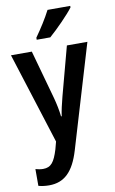

<svg xmlns="http://www.w3.org/2000/svg" viewBox="-107 -821 669 1116"><g transform="rotate(-10 227.5 -263.0)"><path d="M391 -757V-766H257C234 -721 200 -667 165 -618V-606H245C290 -645 362 -718 391 -757ZM2 -543 173 -4 161 41C139 112 119 140 72 140C57 140 41 137 27 133V232C46 237 66 240 90 240C180 240 235 186 271 66L453 -543H332L255 -255C244 -212 235 -175 231 -143H227C223 -179 215 -218 205 -255L125 -543Z"/></g></svg>

Font: Noto Sans Arabic Cond SemBd
Style: Regular
Weight: 600
Width: 3
Designer: Monotype Design Team, Nadine Chahine, Nizar Qandah and Khaled Hosny
Foundry: Monotype Imaging Inc.
Version: Version 2.012